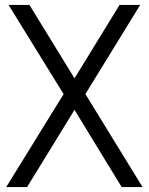

<svg xmlns="http://www.w3.org/2000/svg" viewBox="-20 -760 606 780"><path d="M474.3 0 282.7 -313.7 238.4 -377.6 14.8 -740H99.6L282.7 -441.8L326.9 -377.9L559.1 0ZM5.2 0 238.4 -377.6 282.7 -441.8 465.7 -740H549.5L326.9 -377.9L282.7 -313.7L90 0Z"/></svg>

Font: Encode Sans SC Condensed Thin
Style: Regular
Weight: 100
Width: 3
Designer: Multiple Designers
Foundry: Impallari Type
Version: Version 3.002